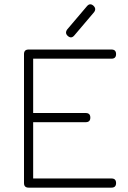

<svg xmlns="http://www.w3.org/2000/svg" viewBox="-20 -860 587 880"><path d="M291 -695Q276 -708 288 -725L378 -831Q392 -848 408 -834Q423 -820 411 -804L321 -698Q307 -681 291 -695ZM111 0Q90 0 90 -21V-612Q90 -633 111 -633H491Q512 -633 512 -612Q512 -591 491 -591H132V-342H373Q394 -342 394 -321Q394 -300 373 -300H132V-42H491Q512 -42 512 -21Q512 0 491 0Z"/></svg>

Font: Jura Light
Style: Regular
Weight: 300
Designer: Daniel Johnson, Alexei Vanyashin
Foundry: Daniel Johnson
Version: Version 5.103